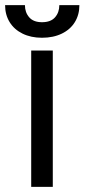

<svg xmlns="http://www.w3.org/2000/svg" viewBox="-54 -727 329 747"><path d="M67.4 -530.3H151.4V0H67.4ZM109.4 -580.1Q66.4 -580.1 33.7 -596.2Q1 -612.3 -16.6 -641.1Q-34.2 -669.9 -34.2 -707H43Q43 -678.7 59.6 -659.7Q76.2 -640.6 109.4 -640.6Q143.6 -640.6 160.2 -659.7Q176.8 -678.7 176.8 -707H254.9Q254.9 -669.9 237.3 -641.1Q219.7 -612.3 186.5 -596.2Q153.3 -580.1 109.4 -580.1Z"/></svg>

Font: Pretendard GOV Variable
Style: Regular
Weight: 400
Designer: Base glyphs from Inter by Rasmus Andersson; Hangul glyphs from Noto Sans CJK(Source Han Sans) by Jang Soo-young and Kang
Foundry: Kil Hyung-jin
Version: Version 1.307;Glyphs 3.2 (3192)